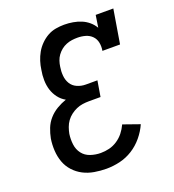

<svg xmlns="http://www.w3.org/2000/svg" viewBox="-136 -849 872 962"><g transform="rotate(-20 300.0 -367.5)"><path d="M268 8Q236 8 204 2.5Q172 -3 145 -17Q118 -31 97.5 -53.5Q77 -76 66.5 -104.5Q56 -133 54 -165.5Q52 -198 57 -230Q62 -256 72 -281.5Q82 -307 100.5 -328Q119 -349 143.5 -363.5Q168 -378 194 -387Q172 -399 156.5 -419.5Q141 -440 133.5 -464Q126 -488 125.5 -515.5Q125 -543 130 -569Q133 -592 140 -614Q147 -636 158.5 -656.5Q170 -677 187.5 -694.5Q205 -712 225.5 -723.5Q246 -735 269 -739Q292 -743 314 -743Q338 -743 361 -739Q384 -735 404.5 -726.5Q425 -718 442 -703.5Q459 -689 470 -670L480 -735H574L544 -554H450Q454 -576 450 -597Q446 -618 432 -632.5Q418 -647 397.5 -653Q377 -659 355 -659Q340 -659 325 -657Q310 -655 295 -649Q280 -643 267.5 -633Q255 -623 245.5 -610Q236 -597 231 -582Q226 -567 224 -552Q220 -529 222 -505Q224 -481 235.5 -462Q247 -443 268.5 -433.5Q290 -424 314 -424H376L362 -340H300Q283 -340 266 -337.5Q249 -335 233 -328Q217 -321 202.5 -310Q188 -299 177.5 -284.5Q167 -270 161 -253Q155 -236 152 -220Q148 -192 151.5 -164Q155 -136 171 -115Q187 -94 213.5 -85Q240 -76 268 -76Q291 -76 313.5 -81.5Q336 -87 356.5 -100.5Q377 -114 392 -133Q407 -152 417 -174L505 -143Q490 -109 465 -79Q440 -49 408 -29Q376 -9 340 -0.5Q304 8 268 8Z"/></g></svg>

Font: Iosevka Curly Slab MdEx
Style: Italic
Weight: 500
Width: 7
Italic angle: -9°
Monospace: yes
Designer: Belleve Invis
Foundry: Belleve Invis
Version: Version 11.0.0; ttfautohint (v1.8.3)